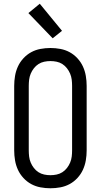

<svg xmlns="http://www.w3.org/2000/svg" viewBox="-20 -1000 540 1028"><path d="M250 8Q223 8 196.5 3Q170 -2 147 -14.5Q124 -27 105.5 -47Q87 -67 76 -91Q65 -115 60.5 -141.5Q56 -168 56 -195V-540Q56 -567 60.5 -593.5Q65 -620 76 -644Q87 -668 105.5 -688Q124 -708 147 -720.5Q170 -733 196.5 -738Q223 -743 250 -743Q277 -743 303.5 -738Q330 -733 353 -720.5Q376 -708 394.5 -688Q413 -668 424 -644Q435 -620 439.5 -593.5Q444 -567 444 -540V-195Q444 -168 439.5 -141.5Q435 -115 424 -91Q413 -67 394.5 -47Q376 -27 353 -14.5Q330 -2 303.5 3Q277 8 250 8ZM250 -62Q267 -62 283.5 -65.5Q300 -69 314 -78Q328 -87 338.5 -100.5Q349 -114 355.5 -129.5Q362 -145 364 -161.5Q366 -178 366 -195V-540Q366 -557 364 -573.5Q362 -590 355.5 -605.5Q349 -621 338.5 -634.5Q328 -648 314 -657Q300 -666 283.5 -669.5Q267 -673 250 -673Q233 -673 216.5 -669.5Q200 -666 186 -657Q172 -648 161.5 -634.5Q151 -621 144.5 -605.5Q138 -590 136 -573.5Q134 -557 134 -540V-195Q134 -178 136 -161.5Q138 -145 144.5 -129.5Q151 -114 161.5 -100.5Q172 -87 186 -78Q200 -69 216.5 -65.5Q233 -62 250 -62ZM262 -795 132 -930 193 -980 312 -835Z"/></svg>

Font: Iosevka MaddieWtf
Style: Regular
Weight: 400
Monospace: yes
Designer: Belleve Invis
Foundry: Belleve Invis
Version: Version 31.3.0; ttfautohint (v1.8.3)